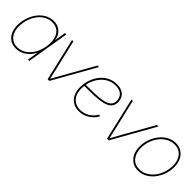

<svg xmlns="http://www.w3.org/2000/svg" viewBox="155 -1395 2263 2263"><g transform="rotate(45 1287.0 -263.5)"><path d="M220.7 9.8Q156.2 9.8 112.3 -24.9Q68.4 -59.6 50.5 -121.3Q32.7 -183.1 45.9 -263.7Q59.6 -343.8 97.9 -405.5Q136.2 -467.3 191.7 -502.2Q247.1 -537.1 311 -537.1Q357.9 -537.1 394 -518.1Q430.2 -499 452.4 -465.8Q474.6 -432.6 479 -389.6H480.5L503.9 -529.3H526.4L438.5 0H416L438.5 -136.7H437Q418 -94.2 384.5 -61Q351.1 -27.8 309.1 -9Q267.1 9.8 220.7 9.8ZM222.2 -12.7Q281.2 -12.7 330.6 -44.7Q379.9 -76.7 413.8 -133.1Q447.8 -189.5 460 -263.7Q472.2 -338.4 458 -394.8Q443.8 -451.2 406 -482.9Q368.2 -514.6 309.6 -514.6Q252 -514.6 201.4 -482.9Q150.9 -451.2 116 -394.8Q81.1 -338.4 68.4 -263.7Q56.2 -189.5 71.5 -133.1Q86.9 -76.7 125.7 -44.7Q164.6 -12.7 222.2 -12.7Z M743.7 0 620.6 -529.3H643.1L728.5 -164.1Q737.3 -127 745.4 -89.4Q753.4 -51.8 762.2 -14.6H755.9Q777.3 -51.8 797.9 -89.4Q818.4 -127 839.4 -164.1L1045.4 -529.3H1070.3L772 0Z M1269 7.8Q1212.4 7.8 1169.7 -18.1Q1127 -43.9 1103.3 -90.6Q1079.6 -137.2 1079.6 -199.7Q1079.6 -268.1 1100.3 -329.1Q1121.1 -390.1 1159.2 -436.8Q1197.3 -483.4 1249.3 -510.3Q1301.3 -537.1 1364.3 -537.1Q1416.5 -537.1 1451.7 -518.6Q1486.8 -500 1504.9 -468Q1522.9 -436 1522.9 -396Q1522.9 -341.8 1491.7 -311.8Q1460.4 -281.7 1403.8 -268.3Q1347.2 -254.9 1269 -251.7Q1190.9 -248.5 1096.7 -248.5V-271Q1188 -271 1262.2 -273.4Q1336.4 -275.9 1389.6 -287.4Q1442.9 -298.8 1471.7 -324.2Q1500.5 -349.6 1500.5 -395Q1500.5 -447.8 1466.3 -481.2Q1432.1 -514.6 1364.3 -514.6Q1306.6 -514.6 1258.5 -489.5Q1210.4 -464.4 1175.5 -420.9Q1140.6 -377.4 1121.3 -320.6Q1102.1 -263.7 1102.1 -199.7Q1102.1 -143.1 1122.3 -101.6Q1142.6 -60.1 1180.4 -37.4Q1218.3 -14.6 1269 -14.6Q1333.5 -14.6 1386.2 -47.9Q1439 -81.1 1468.3 -133.8L1489.7 -127.4Q1459 -68.8 1399.9 -30.5Q1340.8 7.8 1269 7.8Z M1734.4 0 1611.3 -529.3H1633.8L1719.2 -164.1Q1728 -127 1736.1 -89.4Q1744.1 -51.8 1752.9 -14.6H1746.6Q1768.1 -51.8 1788.6 -89.4Q1809.1 -127 1830.1 -164.1L2036.1 -529.3H2061L1762.7 0Z M2257.3 9.8Q2200.2 9.8 2158.2 -17.6Q2116.2 -44.9 2093.3 -93.5Q2070.3 -142.1 2070.3 -205.1Q2070.3 -266.6 2090.6 -325.7Q2110.8 -384.8 2147.9 -432.4Q2185.1 -480 2235.6 -508.5Q2286.1 -537.1 2346.2 -537.1Q2403.3 -537.1 2445.1 -509.8Q2486.8 -482.4 2509.5 -434.1Q2532.2 -385.7 2532.2 -322.8Q2532.2 -261.2 2512.2 -202.1Q2492.2 -143.1 2455.3 -95.2Q2418.5 -47.4 2367.9 -18.8Q2317.4 9.8 2257.3 9.8ZM2257.8 -12.7Q2313 -12.7 2359.1 -39.3Q2405.3 -65.9 2439.2 -110.4Q2473.1 -154.8 2491.5 -210Q2509.8 -265.1 2509.8 -322.3Q2509.8 -380.4 2490.2 -423.3Q2470.7 -466.3 2434.1 -490.5Q2397.5 -514.6 2346.2 -514.6Q2292 -514.6 2245.6 -488.5Q2199.2 -462.4 2165 -418.5Q2130.9 -374.5 2111.8 -319.1Q2092.8 -263.7 2092.8 -205.6Q2092.8 -118.7 2137 -65.7Q2181.2 -12.7 2257.8 -12.7Z"/></g></svg>

Font: Inter 24pt Thin
Style: Italic
Weight: 250
Italic angle: -9.3988°
Version: Version 4.001;git-66647c0bb